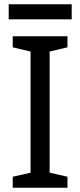

<svg xmlns="http://www.w3.org/2000/svg" viewBox="-20 -885 379 905"><path d="M298 0H40V-52L124 -71V-642L40 -662V-714H298V-662L214 -642V-71L298 -52ZM318 -865V-794H21V-865Z"/></svg>

Font: Noto Sans Georgian
Style: Regular
Weight: 400
Designer: Monotype Design Team, Akaki Razmadze
Foundry: Google LLC
Version: Version 2.002